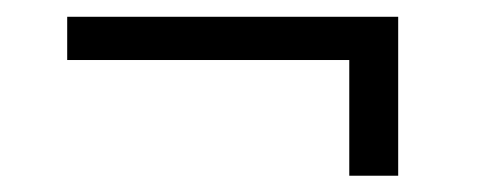

<svg xmlns="http://www.w3.org/2000/svg" viewBox="-20 -399 585 230"><path d="M457 -188.5H398.4V-327.1H60.5V-378.9H457Z"/></svg>

Font: Melbourne
Style: Light
Weight: 300
Designer: Google
Version: Version 2.000980; 2014